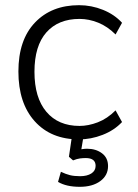

<svg xmlns="http://www.w3.org/2000/svg" viewBox="-20 -530 531 741"><path d="M285 8Q177 8 114 -62Q51 -132 51 -254Q51 -376 115 -443Q179 -510 285 -510Q333 -510 377.5 -492Q422 -474 451 -442L426 -397Q395 -428 359 -442.5Q323 -457 287 -457Q205 -457 159 -405Q113 -353 113 -253Q113 -153 159 -98.5Q205 -44 287 -44Q321 -44 357.5 -58Q394 -72 426 -104L451 -59Q421 -27 376 -9.5Q331 8 285 8ZM288 191Q236 191 204 172L215 133Q234 142 250 146Q266 150 289 150Q316 150 332.5 139.5Q349 129 349 110Q349 80 311 80Q300 80 288.5 81.5Q277 83 262 89L246 75L260 -20H305L294 46Q306 44 316 44Q350 44 373.5 61.5Q397 79 397 111Q397 147 367 169Q337 191 288 191Z"/></svg>

Font: Mulish Light
Style: Regular
Weight: 300
Designer: Vernon Adams
Foundry: Vernon Adams
Version: Version 3.603; ttfautohint (v1.8.3)